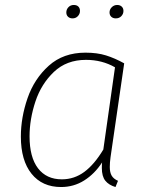

<svg xmlns="http://www.w3.org/2000/svg" viewBox="-20 -743 593 773"><path d="M480 -488 425 -110Q422 -88 422 -71Q422 -49 429.5 -36Q437 -23 455 -15L445 10Q418 2 404 -15.5Q390 -33 390 -67Q390 -81 391 -89Q361 -43 319 -16.5Q277 10 226 10Q150 10 107 -43.5Q64 -97 64 -193Q64 -270 91 -348Q118 -426 176.5 -478.5Q235 -531 324 -531Q371 -531 406.5 -520Q442 -509 480 -488ZM99 -194Q99 -110 133 -65.5Q167 -21 229 -21Q279 -21 319.5 -51Q360 -81 396 -141L443 -472Q391 -502 326 -502Q248 -502 197 -453.5Q146 -405 122.5 -334Q99 -263 99 -194ZM247 -693Q247 -705 255.5 -714Q264 -723 277 -723Q289 -723 295.5 -716.5Q302 -710 302 -699Q302 -687 293.5 -678Q285 -669 272 -669Q261 -669 254 -675.5Q247 -682 247 -693ZM421 -693Q421 -705 430 -714Q439 -723 452 -723Q463 -723 470 -716.5Q477 -710 477 -699Q477 -687 468.5 -678Q460 -669 446 -669Q435 -669 428 -675.5Q421 -682 421 -693Z"/></svg>

Font: FiraGO UltraLight
Style: Italic
Weight: 200
Italic angle: -8°
Designer: bBox Type GmbH
Foundry: bBox Type GmbH
Version: Version 1.001